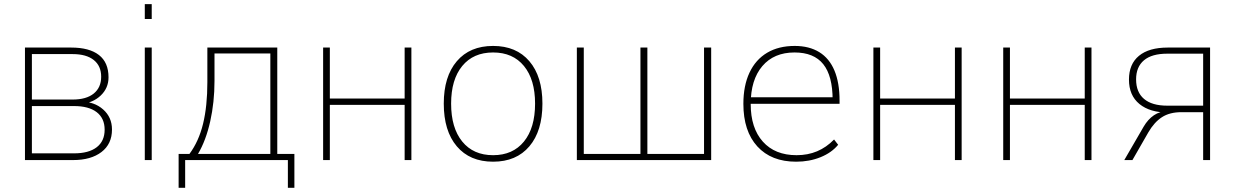

<svg xmlns="http://www.w3.org/2000/svg" viewBox="-20 -767 5918 920"><path d="M99.6 -539.1H321.3Q408.2 -539.1 454.1 -503.4Q500 -467.8 500 -396.5Q500 -344.7 462.4 -309.1Q424.8 -273.4 366.2 -268.6V-280.3Q431.6 -280.3 474.1 -242.7Q516.6 -205.1 516.6 -146.5Q516.6 -77.1 466.3 -38.6Q416 0 330.1 0H99.6ZM481.4 -145.5Q481.4 -200.2 443.4 -229.5Q405.3 -258.8 335 -258.8H132.8V-32.2H335Q405.3 -32.2 443.4 -61.5Q481.4 -90.8 481.4 -145.5ZM464.8 -399.4Q464.8 -451.2 429.2 -479.5Q393.6 -507.8 328.1 -507.8H132.8V-290H328.1Q393.6 -290 429.2 -318.8Q464.8 -347.7 464.8 -399.4Z M673.8 -747.1H707V-675.8H673.8ZM673.8 -539.1H707V0H673.8Z M835.9 -29.3H887.7Q932.6 -89.8 953.1 -174.3Q973.6 -258.8 973.6 -373V-539.1H1308.6V-29.3H1390.6V132.8H1359.4V0H867.2V132.8H835.9ZM1275.4 -29.3V-510.7H1007.8V-378.9Q1007.8 -277.3 987.3 -185.5Q966.8 -93.8 928.7 -29.3Z M1528.3 -539.1H1560.5V-294.9H1918.9V-539.1H1951.2V0H1918.9V-264.6H1560.5V0H1528.3Z M2106.4 -270.5Q2106.4 -400.4 2168.9 -473.6Q2231.4 -546.9 2342.8 -546.9Q2454.1 -546.9 2516.6 -473.6Q2579.1 -400.4 2579.1 -270.5Q2579.1 -139.6 2516.6 -65.9Q2454.1 7.8 2342.8 7.8Q2231.4 7.8 2168.9 -65.9Q2106.4 -139.6 2106.4 -270.5ZM2543.9 -270.5Q2543.9 -385.7 2490.7 -450.7Q2437.5 -515.6 2342.8 -515.6Q2248 -515.6 2194.8 -450.7Q2141.6 -385.7 2141.6 -270.5Q2141.6 -154.3 2194.8 -88.9Q2248 -23.4 2342.8 -23.4Q2437.5 -23.4 2490.7 -88.9Q2543.9 -154.3 2543.9 -270.5Z M2744.1 -539.1H2777.3V-29.3H3048.8V-539.1H3082V-29.3H3353.5V-539.1H3387.7V0H2744.1Z M3542 -269.5Q3542 -356.4 3571.3 -418.9Q3600.6 -481.4 3655.8 -514.2Q3710.9 -546.9 3788.1 -546.9Q3857.4 -546.9 3905.8 -517.1Q3954.1 -487.3 3978.5 -428.7Q4002.9 -370.1 4002.9 -285.2V-269.5H3559.6V-300.8H3990.2L3969.7 -288.1Q3969.7 -403.3 3924.8 -459.5Q3879.9 -515.6 3787.1 -515.6Q3688.5 -515.6 3632.8 -450.2Q3577.1 -384.8 3577.1 -268.6Q3577.1 -153.3 3635.3 -88.4Q3693.4 -23.4 3796.9 -23.4Q3850.6 -23.4 3895 -42Q3939.5 -60.5 3976.6 -98.6L3996.1 -73.2Q3964.8 -35.2 3911.6 -13.7Q3858.4 7.8 3794.9 7.8Q3675.8 7.8 3608.9 -65.4Q3542 -138.7 3542 -269.5Z M4165 -539.1H4197.3V-294.9H4555.7V-539.1H4587.9V0H4555.7V-264.6H4197.3V0H4165Z M4787.1 -539.1H4819.3V-294.9H5177.7V-539.1H5210V0H5177.7V-264.6H4819.3V0H4787.1Z M5576.2 -234.4H5583L5579.1 -227.5Q5490.2 -227.5 5439.9 -268.6Q5389.6 -309.6 5389.6 -385.7Q5389.6 -460 5437.5 -499.5Q5485.4 -539.1 5575.2 -539.1H5778.3V0H5745.1V-229.5H5640.6Q5585 -229.5 5547.9 -205.6Q5510.7 -181.6 5482.4 -132.8L5406.2 0H5367.2L5460 -160.2Q5480.5 -195.3 5509.3 -214.8Q5538.1 -234.4 5576.2 -234.4ZM5745.1 -260.7V-509.8H5573.2Q5499 -509.8 5461.4 -478Q5423.8 -446.3 5423.8 -386.7Q5423.8 -325.2 5461.9 -293Q5500 -260.7 5573.2 -260.7Z"/></svg>

Font: Min Sans VF VF
Style: Regular
Weight: 400
Designer: Jinseong-Kim, NotoSansCJK, Nunito
Foundry: Jinseong-Kim
Version: Version 1.420;Glyphs 3.1.2 (3151)